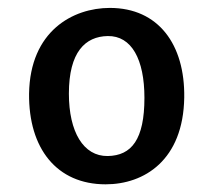

<svg xmlns="http://www.w3.org/2000/svg" viewBox="-20 -801 544 490"><path d="M249.5 -330.6C348.1 -330.6 447.8 -392.1 450.2 -552.2C452.1 -687.5 384.3 -780.8 260.3 -780.8C166 -780.8 56.6 -721.7 54.2 -562C52.7 -421.9 125 -330.6 249.5 -330.6ZM254.9 -402.8C192.9 -401.9 155.8 -464.4 155.8 -562C155.8 -668.5 197.8 -708 254.9 -709C315.9 -710 348.6 -649.4 348.6 -551.3C348.6 -445.3 315.9 -403.8 254.9 -402.8Z"/></svg>

Font: Merriweather Sans
Style: Regular
Weight: 400
Designer: Eben Sorkin ( eben@eyebytes.com )
Foundry: Eben Sorkin
Version: Version 1.003